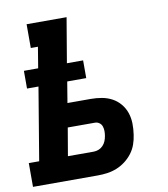

<svg xmlns="http://www.w3.org/2000/svg" viewBox="-83 -805 766 875"><g transform="rotate(-10 299.5 -367.5)"><path d="M-1 0V-110H47L103 -446H50V-528H116L132 -625H99V-735H284L249 -528H324V-446H236L220 -349H328Q354 -349 379 -344.5Q404 -340 425.5 -328.5Q447 -317 463 -298Q479 -279 487 -255.5Q495 -232 495.5 -206Q496 -180 492 -154Q489 -132 481.5 -110.5Q474 -89 460 -70.5Q446 -52 427 -37.5Q408 -23 386.5 -14.5Q365 -6 343 -3Q321 0 299 0ZM180 -110H299Q311 -110 322.5 -114.5Q334 -119 342.5 -128Q351 -137 355.5 -148Q360 -159 362 -171Q364 -182 364 -193.5Q364 -205 360.5 -215.5Q357 -226 348 -232.5Q339 -239 328 -239H202Z"/></g></svg>

Font: Iosevka Slab XBdExObl
Style: Regular
Weight: 800
Width: 7
Italic angle: -9°
Monospace: yes
Designer: Belleve Invis
Foundry: Belleve Invis
Version: Version 11.1.0; ttfautohint (v1.8.3)